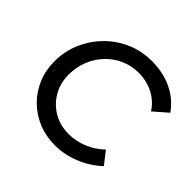

<svg xmlns="http://www.w3.org/2000/svg" viewBox="-177 -886 1077 1077"><g transform="rotate(45 361.5 -348.0)"><path d="M394 11.3Q322.7 11.3 261.8 -13.8Q201 -39 155.5 -83.8Q110 -128.7 84.7 -189.2Q59.3 -249.7 59.3 -319.7Q59.3 -399.7 89.5 -470Q119.7 -540.3 172.5 -594Q225.3 -647.7 295.2 -678Q365 -708.3 444 -708.3Q534.7 -708.3 606.2 -674.3Q677.7 -640.3 723 -576L641.3 -504.7Q608.7 -555 555.8 -582.2Q503 -609.3 438.3 -609.3Q382 -609.3 333 -587.3Q284 -565.3 246.8 -526.2Q209.7 -487 189 -435.3Q168.3 -383.7 168.3 -324.7Q168.3 -257.3 199.2 -203.7Q230 -150 283.2 -119Q336.3 -88 404.3 -88Q461.7 -88 516.2 -110.5Q570.7 -133 613.7 -174.3L671.3 -100.7Q615 -47.7 541.8 -18.2Q468.7 11.3 394 11.3Z"/></g></svg>

Font: Red Hat Display VF
Style: Italic
Weight: 300
Italic angle: -12°
Designer: Pentagram, MCKL
Foundry: Pentagram, MCKL
Version: Version 1.010